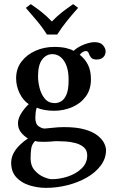

<svg xmlns="http://www.w3.org/2000/svg" viewBox="-20 -671 548 929"><path d="M257 -504H207Q185 -539 158 -571Q131 -603 105 -633L129 -651Q158 -631 180.5 -613.5Q203 -596 231 -567Q257 -594 281 -612.5Q305 -631 334 -651L358 -633Q331 -603 305 -571Q279 -539 257 -504ZM447 -383Q428 -383 420.5 -392.5Q413 -402 410 -412Q408 -417 405 -420.5Q402 -424 395 -424Q388 -424 380 -419Q372 -414 366 -406Q392 -385 406 -357Q420 -329 420 -287Q420 -238 395 -204Q370 -170 329 -152.5Q288 -135 241 -135Q218 -135 195.5 -139Q173 -143 158 -150Q154 -141 152.5 -127Q151 -113 151 -101Q151 -71 167 -60Q183 -49 196 -49Q203 -49 232.5 -52.5Q262 -56 290 -56Q351 -56 390.5 -44.5Q430 -33 452.5 -15Q475 3 484 22Q493 41 493 55Q493 96 467.5 130Q442 164 400 188Q358 212 306.5 225Q255 238 203 238Q162 238 123 226Q84 214 59 187Q34 160 34 116Q34 54 115 -1Q94 -14 80.5 -32Q67 -50 67 -74Q67 -97 82 -121.5Q97 -146 119 -167Q91 -186 74.5 -220.5Q58 -255 58 -292Q58 -339 84 -373Q110 -407 152 -425.5Q194 -444 242 -444Q276 -444 299.5 -438.5Q323 -433 336 -425Q358 -445 387.5 -456Q417 -467 437 -467Q466 -467 478.5 -452Q491 -437 491 -423Q491 -405 479.5 -394Q468 -383 447 -383ZM312 -284Q312 -343 290 -376Q268 -409 233 -409Q204 -409 184 -383Q164 -357 164 -301Q164 -276 171.5 -245.5Q179 -215 197 -193.5Q215 -172 246 -172Q259 -172 274.5 -180Q290 -188 301 -212Q312 -236 312 -284ZM183 15Q174 15 166 14.5Q158 14 150 11Q134 27 131 48.5Q128 70 128 96Q128 131 148 153.5Q168 176 192.5 186Q217 196 231 196Q269 196 308.5 183Q348 170 375 144Q402 118 402 81Q402 56 386 42Q370 28 346 21.5Q322 15 297.5 13.5Q273 12 256 12Q249 12 242 12.5Q235 13 225 14Q214 15 202.5 15Q191 15 183 15Z"/></svg>

Font: Libertinus Serif SemiBold
Style: Regular
Weight: 600
Designer: Philipp H. Poll, Khaled Hosny
Foundry: Caleb Maclennan
Version: Version 7.051;RELEASE